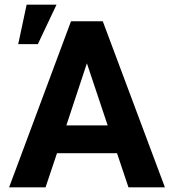

<svg xmlns="http://www.w3.org/2000/svg" viewBox="-20 -802 746 822"><path d="M19 0H175L224 -146H481L530 0H686L420 -711H284ZM58 -613H142L222 -782H94ZM264 -265 352 -531 441 -265Z"/></svg>

Font: Asimov Pro
Style: Bd
Weight: 700
Designer: Google
Version: Version 2.000980; 2014